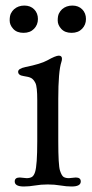

<svg xmlns="http://www.w3.org/2000/svg" viewBox="-20 -660 328 687"><path d="M202.1 -627Q217.3 -640.1 239 -640.1Q260.7 -640.1 274.2 -626.5Q287.6 -612.8 287.6 -592Q287.6 -571.3 273.7 -556.9Q259.8 -542.5 236.1 -542.5Q212.4 -542.5 199.5 -556.4Q186.5 -570.3 186.5 -586.7Q186.5 -603 190.9 -611.8Q195.3 -620.6 202.1 -627ZM30.3 -627Q45.4 -640.1 67.1 -640.1Q88.9 -640.1 102.3 -626.5Q115.7 -612.8 115.7 -592Q115.7 -571.3 101.8 -556.9Q87.9 -542.5 64.2 -542.5Q40.5 -542.5 27.6 -556.4Q14.6 -570.3 14.6 -586.7Q14.6 -603 19 -611.8Q23.4 -620.6 30.3 -627ZM65.4 7.3Q32.7 7.3 32.7 -10.7Q32.7 -24.9 50.8 -24.9L75.2 -22.5Q86.4 -22.5 93.8 -26.6Q101.1 -30.8 105.5 -44.4Q113.3 -68.8 113.3 -154.8V-301.8Q113.3 -350.1 106.7 -363Q100.1 -376 91.8 -380.6Q83.5 -385.3 64.2 -387.9Q44.9 -390.6 44.9 -403.3Q44.9 -414.6 70.3 -419.9Q126 -431.2 148.9 -443.8Q179.2 -460.9 190.4 -460.9Q201.7 -460.9 201.7 -449.7Q201.7 -444.3 199.7 -438.5Q188.5 -404.8 188.5 -305.7V-154.8Q188.5 -68.8 194.6 -49.8Q200.7 -30.8 208 -26.6Q215.3 -22.5 226.6 -22.5L251 -24.9Q269 -24.9 269 -10.7Q269 7.3 236.3 7.3Q217.8 7.3 196.5 3.7Q175.3 0 150.9 0Q126.5 0 105.2 3.7Q84 7.3 65.4 7.3Z"/></svg>

Font: Ovo
Style: Regular
Weight: 400
Designer: Nicole Fally
Foundry: Sorkin Type Co.
Version: Version 1.001